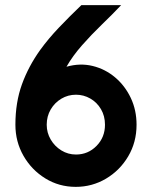

<svg xmlns="http://www.w3.org/2000/svg" viewBox="-20 -720 592 748"><path d="M275 8Q210 8 156.5 -25Q103 -58 71.5 -113Q40 -168 40 -234Q40 -321 65.5 -391.5Q91 -462 137 -526Q169 -570 210 -613Q251 -656 297 -700H452Q418 -664 377 -624.5Q336 -585 299.5 -543.5Q263 -502 239 -460Q292 -475 341 -463Q390 -451 428.5 -418.5Q467 -386 489.5 -338.5Q512 -291 512 -234Q512 -166 479.5 -111Q447 -56 393 -24Q339 8 275 8ZM276 -118Q323 -118 356 -151.5Q389 -185 389 -234Q389 -268 373.5 -294.5Q358 -321 332 -336Q306 -351 276 -351Q245 -351 219 -335.5Q193 -320 177.5 -293.5Q162 -267 162 -234Q162 -203 177.5 -176.5Q193 -150 219 -134Q245 -118 276 -118Z"/></svg>

Font: Kulim Park
Style: Bold
Weight: 700
Designer: Noponies / Dale Sattler
Foundry: Noponies
Version: Version 1.000; ttfautohint (v1.8.3)